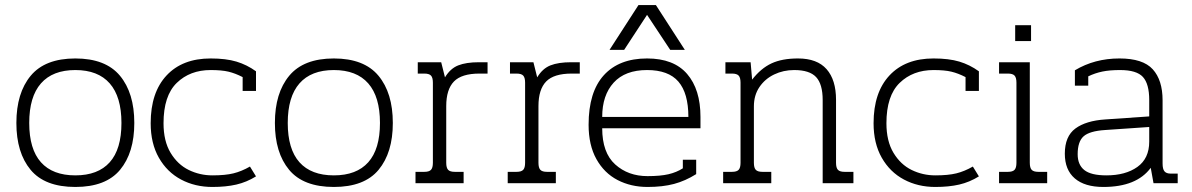

<svg xmlns="http://www.w3.org/2000/svg" viewBox="-20 -727 4729 762"><path d="M45 -239Q45 -358 102 -426.5Q159 -495 279 -495Q399 -495 456 -426.5Q513 -358 513 -239Q513 -121 456.5 -53Q400 15 279 15Q158 15 101.5 -53Q45 -121 45 -239ZM462 -239Q462 -343 415.5 -396Q369 -449 279 -449Q189 -449 142.5 -396Q96 -343 96 -239Q96 -135 142.5 -83Q189 -31 279 -31Q369 -31 415.5 -83Q462 -135 462 -239Z M578 -238Q578 -360 641 -427.5Q704 -495 816 -495Q877 -495 918.5 -482.5Q960 -470 996 -444V-366H943V-421Q914 -436 887 -442.5Q860 -449 816 -449Q734 -449 681.5 -398Q629 -347 629 -238Q629 -167 657 -120.5Q685 -74 729 -52.5Q773 -31 823 -31Q874 -31 906.5 -39Q939 -47 972 -66L996 -27Q959 -4 918 5.5Q877 15 823 15Q754 15 698.5 -14.5Q643 -44 610.5 -101Q578 -158 578 -238Z M1071 -239Q1071 -358 1128 -426.5Q1185 -495 1305 -495Q1425 -495 1482 -426.5Q1539 -358 1539 -239Q1539 -121 1482.5 -53Q1426 15 1305 15Q1184 15 1127.5 -53Q1071 -121 1071 -239ZM1488 -239Q1488 -343 1441.5 -396Q1395 -449 1305 -449Q1215 -449 1168.5 -396Q1122 -343 1122 -239Q1122 -135 1168.5 -83Q1215 -31 1305 -31Q1395 -31 1441.5 -83Q1488 -135 1488 -239Z M1629 -45H1664Q1683 -45 1690.5 -53Q1698 -61 1698 -81V-399Q1698 -419 1690.5 -427Q1683 -435 1664 -435H1638V-480H1731L1746 -420Q1767 -455 1798.5 -467.5Q1830 -480 1881 -480H1915V-435H1883Q1812 -435 1781.5 -403.5Q1751 -372 1751 -306V-81Q1751 -61 1758.5 -53Q1766 -45 1785 -45H1820V0H1629Z M1995 -45H2030Q2049 -45 2056.5 -53Q2064 -61 2064 -81V-399Q2064 -419 2056.5 -427Q2049 -435 2030 -435H2004V-480H2097L2112 -420Q2133 -455 2164.5 -467.5Q2196 -480 2247 -480H2281V-435H2249Q2178 -435 2147.5 -403.5Q2117 -372 2117 -306V-81Q2117 -61 2124.5 -53Q2132 -45 2151 -45H2186V0H1995Z M2514 -707H2583L2698 -529H2640L2548 -668L2457 -529H2399ZM2316 -232Q2316 -362 2376.5 -428.5Q2437 -495 2548 -495Q2654 -495 2707 -433.5Q2760 -372 2760 -263V-218H2370Q2370 -121 2421.5 -74.5Q2473 -28 2550 -28Q2601 -28 2633 -35.5Q2665 -43 2690 -59V-93H2743V-36Q2700 -9 2655 3Q2610 15 2550 15Q2484 15 2431 -12.5Q2378 -40 2347 -95.5Q2316 -151 2316 -232ZM2712 -263Q2712 -357 2672.5 -403Q2633 -449 2548 -449Q2461 -449 2415.5 -399Q2370 -349 2370 -263Z M2850 -45H2885Q2904 -45 2911.5 -53Q2919 -61 2919 -81V-399Q2919 -419 2911.5 -427Q2904 -435 2885 -435H2859V-480H2959L2965 -411Q3000 -456 3042 -475.5Q3084 -495 3147 -495Q3223 -495 3260.5 -452.5Q3298 -410 3298 -331V-81Q3298 -61 3305.5 -53Q3313 -45 3332 -45H3367V0H3245V-330Q3245 -393 3219 -421Q3193 -449 3132 -449Q3089 -449 3052.5 -431.5Q3016 -414 2994 -381.5Q2972 -349 2972 -305V-81Q2972 -61 2979.5 -53Q2987 -45 3006 -45H3041V0H2850Z M3447 -238Q3447 -360 3510 -427.5Q3573 -495 3685 -495Q3746 -495 3787.5 -482.5Q3829 -470 3865 -444V-366H3812V-421Q3783 -436 3756 -442.5Q3729 -449 3685 -449Q3603 -449 3550.5 -398Q3498 -347 3498 -238Q3498 -167 3526 -120.5Q3554 -74 3598 -52.5Q3642 -31 3692 -31Q3743 -31 3775.5 -39Q3808 -47 3841 -66L3865 -27Q3828 -4 3787 5.5Q3746 15 3692 15Q3623 15 3567.5 -14.5Q3512 -44 3479.5 -101Q3447 -158 3447 -238Z M4009 -627H4072V-564H4009ZM3945 -45H3980Q3999 -45 4006.5 -53Q4014 -61 4014 -81V-399Q4014 -419 4006.5 -427Q3999 -435 3980 -435H3945V-480H4067V-81Q4067 -61 4074.5 -53Q4082 -45 4101 -45H4136V0H3945Z M4206 -117Q4206 -186 4248 -217Q4290 -248 4367 -253L4541 -265V-330Q4541 -394 4516 -421.5Q4491 -449 4425 -449Q4384 -449 4355 -443Q4326 -437 4299 -424V-387H4246V-448Q4324 -495 4423 -495Q4516 -495 4555 -452Q4594 -409 4594 -329V-78Q4594 -56 4601.5 -47Q4609 -38 4626 -38H4654V0H4558L4547 -61Q4491 15 4359 15Q4285 15 4245.5 -19Q4206 -53 4206 -117ZM4541 -165V-223L4366 -211Q4304 -207 4280.5 -186Q4257 -165 4257 -115Q4257 -73 4283.5 -52Q4310 -31 4371 -31Q4447 -31 4494 -64.5Q4541 -98 4541 -165Z"/></svg>

Font: Pridi ExtraLight
Style: Regular
Weight: 275
Designer: Katatrad Team
Foundry: CadsonDemak
Version: Version 1.001